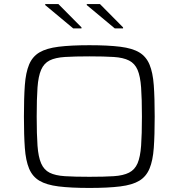

<svg xmlns="http://www.w3.org/2000/svg" viewBox="-20 -919 881 947"><path d="M421 8Q329 8 269 0.5Q209 -7 174.5 -27.5Q140 -48 123.5 -87.5Q107 -127 102.5 -189.5Q98 -252 98 -344Q98 -436 102.5 -498.5Q107 -561 123.5 -600.5Q140 -640 174.5 -660.5Q209 -681 269 -688.5Q329 -696 421 -696Q513 -696 573 -688.5Q633 -681 667 -660.5Q701 -640 717.5 -600.5Q734 -561 738.5 -498.5Q743 -436 743 -344Q743 -252 738.5 -189.5Q734 -127 717.5 -87.5Q701 -48 667 -27.5Q633 -7 573 0.5Q513 8 421 8ZM421 -47Q494 -47 541 -50Q588 -53 616.5 -67.5Q645 -82 658.5 -113.5Q672 -145 676 -200.5Q680 -256 680 -344Q680 -432 676 -487.5Q672 -543 658.5 -574.5Q645 -606 616.5 -620.5Q588 -635 541 -638Q494 -641 421 -641Q348 -641 300.5 -638Q253 -635 225 -621Q197 -607 183 -575Q169 -543 165 -487.5Q161 -432 161 -344Q161 -256 165 -200.5Q169 -145 183 -113Q197 -81 225 -67Q253 -53 300.5 -50Q348 -47 421 -47ZM587 -779H546L408 -894V-899H473L587 -784ZM382 -779H341L203 -894V-899H268L382 -784Z"/></svg>

Font: Saira Expanded Light
Style: Regular
Weight: 300
Width: 7
Designer: Hector Gatti with collaboration of the Omnibus-Type team
Foundry: Omnibus-Type
Version: Version 1.101